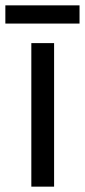

<svg xmlns="http://www.w3.org/2000/svg" viewBox="-39 -748 317 717"><path d="M163 -51H78V-587H163ZM258 -728V-660H-19V-728Z"/></svg>

Font: Noto Sans Tamil UI SemiCondensed
Style: Regular
Weight: 400
Width: 4
Designer: Jelle Bosma - Monotype Design Team
Foundry: Monotype Imaging Inc.
Version: Version 2.004; ttfautohint (v1.8.4.7-5d5b)